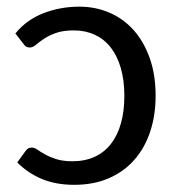

<svg xmlns="http://www.w3.org/2000/svg" viewBox="-20 -534 516 562"><path d="M54 -91Q58 -96.5 62 -99.2Q66 -102 73.5 -102Q81 -102 89.8 -95.8Q98.5 -89.5 112 -82Q125.5 -74.5 144.8 -68.2Q164 -62 192 -62Q229 -62 257.5 -75.2Q286 -88.5 305.2 -113.5Q324.5 -138.5 334.2 -173.8Q344 -209 344 -253.5Q344 -299.5 333.5 -335.2Q323 -371 304 -395.2Q285 -419.5 257.5 -432.2Q230 -445 196.5 -445Q164 -445 143 -437.2Q122 -429.5 108 -420Q94 -410.5 85 -402.8Q76 -395 67 -395Q55.5 -395 50 -404L25 -436Q58 -476.5 107.5 -495.5Q157 -514.5 212 -514.5Q259.5 -514.5 300.2 -497Q341 -479.5 371 -446Q401 -412.5 418.2 -364Q435.5 -315.5 435.5 -253.5Q435.5 -197 419.8 -149.2Q404 -101.5 373.8 -66.8Q343.5 -32 299 -12.5Q254.5 7 197 7Q144 7 103 -10Q62 -27 30.5 -58.5Z"/></svg>

Font: Lato
Style: Regular
Weight: 400
Designer: Lukasz Dziedzic with Adam Twardoch and Botio Nikoltchev
Foundry: tyPoland Lukasz Dziedzic
Version: Version 2.015; 2015-08-06; http://www.latofonts.com/